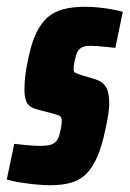

<svg xmlns="http://www.w3.org/2000/svg" viewBox="-43 -538 382 566"><path d="M105 8Q84 8 60 5.5Q36 3 14 -0.5Q-8 -4 -23 -9L-1 -114Q7 -113 17 -112Q27 -111 37.5 -110Q48 -109 58 -108.5Q68 -108 75 -108Q87 -108 98.5 -109.5Q110 -111 119 -118Q128 -125 132 -140Q134 -148 136.5 -159.5Q139 -171 139 -181Q139 -193 133.5 -196Q128 -199 117 -202L65 -216Q47 -220 38 -232.5Q29 -245 29 -275Q29 -294 32 -318.5Q35 -343 41 -368Q50 -412 64 -441Q78 -470 97.5 -487Q117 -504 144.5 -511Q172 -518 207 -518Q226 -518 247 -516Q268 -514 287 -510.5Q306 -507 319 -503L297 -397Q285 -398 271.5 -399.5Q258 -401 245.5 -402Q233 -403 224 -403Q211 -403 202.5 -400Q194 -397 188.5 -390Q183 -383 180 -370Q178 -363 176 -353.5Q174 -344 174 -334Q174 -326 179 -323.5Q184 -321 192 -318L229 -307Q241 -304 252.5 -298Q264 -292 271.5 -277.5Q279 -263 279 -232Q279 -219 276 -199.5Q273 -180 268 -158Q258 -109 244 -76.5Q230 -44 211.5 -25.5Q193 -7 167 0.5Q141 8 105 8Z"/></svg>

Font: Saira ExtraCondensed Black
Style: Italic
Weight: 900
Width: 2
Italic angle: -12°
Designer: Hector Gatti with collaboration of the Omnibus-Type team
Foundry: Omnibus-Type
Version: Version 1.101